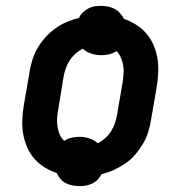

<svg xmlns="http://www.w3.org/2000/svg" viewBox="-20 -592 640 654"><path d="M251 42Q238 42 226 39.5Q214 37 203.5 31.5Q193 26 185.5 17Q178 8 173 -3Q151 -10 131 -22.5Q111 -35 96.5 -52Q82 -69 72.5 -90.5Q63 -112 59 -135.5Q55 -159 56 -183.5Q57 -208 61 -233L80 -343Q83 -364 89.5 -385.5Q96 -407 107 -426.5Q118 -446 133.5 -463.5Q149 -481 167.5 -494.5Q186 -508 207 -517Q228 -526 249 -531Q254 -542 262.5 -550Q271 -558 281.5 -563.5Q292 -569 303 -570.5Q314 -572 325 -572Q337 -572 349 -569.5Q361 -567 371 -561.5Q381 -556 389 -547Q397 -538 402 -528Q424 -520 443.5 -508Q463 -496 478 -478.5Q493 -461 502.5 -439.5Q512 -418 516 -394.5Q520 -371 519 -346.5Q518 -322 514 -297L495 -187Q492 -166 485.5 -144.5Q479 -123 468 -104Q457 -85 442 -67Q427 -49 408 -36Q389 -23 368.5 -13.5Q348 -4 326 1Q321 11 313 19.5Q305 28 294.5 33Q284 38 273 40Q262 42 251 42ZM313 -104Q327 -111 339 -122Q351 -133 359 -146Q367 -159 372 -174Q377 -189 379 -203L398 -313Q400 -328 401 -342Q402 -356 399.5 -370Q397 -384 391.5 -396.5Q386 -409 377 -418Q365 -410 351.5 -407Q338 -404 325 -404Q307 -404 290.5 -409.5Q274 -415 262 -426Q248 -419 236 -408Q224 -397 216 -384Q208 -371 203 -356Q198 -341 196 -327L178 -217Q175 -202 174.5 -188Q174 -174 176 -160Q178 -146 183.5 -133.5Q189 -121 199 -112Q210 -120 223.5 -123Q237 -126 251 -126Q268 -126 284.5 -120.5Q301 -115 313 -104Q313 -104 313 -104Q313 -104 313 -104Z"/></svg>

Font: Iosevka Curly Slab Extended
Style: Bold Italic
Weight: 700
Width: 7
Italic angle: -9°
Monospace: yes
Designer: Belleve Invis
Foundry: Belleve Invis
Version: Version 11.0.0; ttfautohint (v1.8.3)